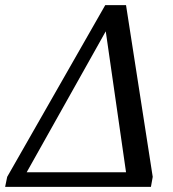

<svg xmlns="http://www.w3.org/2000/svg" viewBox="-31 -728 675 748"><path d="M-3 -39 379 -708H460L564 -39L557 0H-11ZM460 -57 381 -606 73 -57Z"/></svg>

Font: Trirong Medium
Style: Italic
Weight: 500
Italic angle: -12°
Designer: Katatrad Team
Foundry: CadsonDemak
Version: Version 1.001